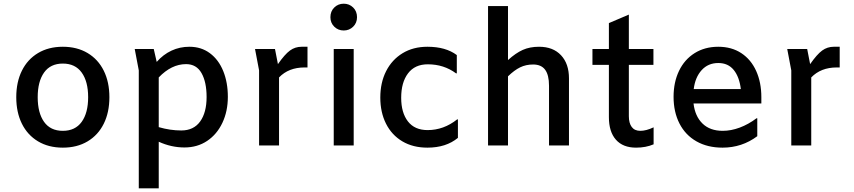

<svg xmlns="http://www.w3.org/2000/svg" viewBox="-20 -787 4620 1039"><path d="M68 -261Q68 -343 98.5 -404.5Q129 -466 186 -500Q243 -534 320 -534Q397 -534 454 -500Q511 -466 541.5 -404.5Q572 -343 572 -261Q572 -179 541.5 -117.5Q511 -56 454 -22Q397 12 320 12Q243 12 186 -22Q129 -56 98.5 -117.5Q68 -179 68 -261ZM457 -261Q457 -346 422 -394.5Q387 -443 320 -443Q253 -443 218.5 -394.5Q184 -346 184 -261Q184 -176 218.5 -127.5Q253 -79 320 -79Q387 -79 422 -127.5Q457 -176 457 -261Z M1213 -263Q1213 -185 1183.5 -122.5Q1154 -60 1101 -24.5Q1048 11 978 11Q907 11 839 -20V232H731V-406L709 -522H812L828 -452Q863 -492 908 -513Q953 -534 1005 -534Q1069 -534 1116 -499Q1163 -464 1188 -402.5Q1213 -341 1213 -263ZM1098 -262Q1098 -343 1070.5 -391.5Q1043 -440 987 -440Q908 -440 839 -368V-99Q901 -81 961 -81Q1028 -81 1063 -129.5Q1098 -178 1098 -262Z M1644 -534V-422H1628Q1542 -422 1490 -368V0H1382V-406L1360 -522H1468L1484 -440Q1521 -493 1549 -513.5Q1577 -534 1612 -534Z M1768 -694Q1768 -726 1789 -746.5Q1810 -767 1840 -767Q1870 -767 1891 -746.5Q1912 -726 1912 -694Q1912 -663 1891 -642.5Q1870 -622 1840 -622Q1810 -622 1789 -642.5Q1768 -663 1768 -694ZM1894 -522V0H1786V-522Z M2038 -259Q2038 -340 2069.5 -402Q2101 -464 2158.5 -499Q2216 -534 2293 -534Q2392 -534 2452 -489V-390H2448Q2382 -439 2295 -439Q2225 -439 2188 -390Q2151 -341 2151 -258Q2151 -177 2187.5 -130Q2224 -83 2294 -83Q2381 -83 2454 -141H2458V-41Q2394 12 2293 12Q2215 12 2157.5 -22Q2100 -56 2069 -117.5Q2038 -179 2038 -259Z M3059 -363V0H2951V-323Q2951 -381 2930 -409.5Q2909 -438 2865 -438Q2826 -438 2794.5 -422.5Q2763 -407 2729 -374V0H2621V-754H2729V-462Q2771 -500 2809 -517Q2847 -534 2897 -534Q2973 -534 3016 -488Q3059 -442 3059 -363Z M3383 -522H3516V-436H3383V-158Q3383 -121 3398.5 -100Q3414 -79 3445 -79Q3477 -79 3517 -98V-6Q3475 12 3422 12Q3351 12 3313 -31Q3275 -74 3275 -153V-436H3186V-522H3275V-662L3383 -708Z M4100 -227H3733Q3741 -158 3781.5 -118.5Q3822 -79 3891 -79Q3936 -79 3983 -96.5Q4030 -114 4074 -147H4078V-50Q3995 12 3890 12Q3809 12 3749 -22Q3689 -56 3657 -118.5Q3625 -181 3625 -263Q3625 -342 3654.5 -403.5Q3684 -465 3739 -499.5Q3794 -534 3867 -534Q3939 -534 3991.5 -499.5Q4044 -465 4072 -403Q4100 -341 4100 -261ZM3734 -305H3989Q3981 -371 3950.5 -408.5Q3920 -446 3867 -446Q3812 -446 3777 -407.5Q3742 -369 3734 -305Z M4524 -534V-422H4508Q4422 -422 4370 -368V0H4262V-406L4240 -522H4348L4364 -440Q4401 -493 4429 -513.5Q4457 -534 4492 -534Z"/></svg>

Font: Amiko SemiBold
Style: Regular
Weight: 600
Designer: Pablo Impallari, Rodrigo Fuenzalida, Andres Torresi
Foundry: Impallari Type
Version: Version 1.001; ttfautohint (v1.3)